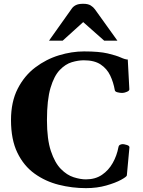

<svg xmlns="http://www.w3.org/2000/svg" viewBox="-20 -979 755 1014"><path d="M434.1 14.6Q360.8 14.6 290.3 -3.2Q219.7 -21 162.6 -62Q105.5 -103 71.8 -172.4Q38.1 -241.7 38.1 -344.7Q38.1 -441.4 73.5 -510.5Q108.9 -579.6 166.5 -623Q224.1 -666.5 291.7 -687Q359.4 -707.5 423.8 -707.5Q503.4 -707.5 548.8 -696.8Q594.2 -686 617.9 -675.3Q641.6 -664.6 654.8 -664.6L663.1 -508.3Q664.1 -500 650.6 -494.4Q637.2 -488.8 630.9 -488.8Q629.4 -488.8 627.9 -488.5Q626.5 -488.3 624 -488.3Q613.8 -488.3 600.8 -491.5Q587.9 -494.6 586.4 -502.4Q579.1 -544.4 562 -580.3Q544.9 -616.2 511.7 -638.4Q478.5 -660.6 422.9 -660.6Q393.1 -660.6 359.4 -650.6Q325.7 -640.6 295.7 -609.4Q265.6 -578.1 246.8 -514.9Q228 -451.7 228 -344.7Q228 -243.2 248.8 -181.2Q269.5 -119.1 301.5 -86.7Q333.5 -54.2 368.9 -43Q404.3 -31.7 433.6 -31.7Q483.4 -31.7 518.6 -55.7Q553.7 -79.6 575.4 -118.4Q597.2 -157.2 605.5 -201.7Q607.4 -211.4 614.3 -214.6Q621.1 -217.8 628.9 -217.8Q634.8 -217.8 649.2 -213.6Q663.6 -209.5 663.6 -201.2L649.9 -52.7Q649.4 -45.9 619.6 -29.5Q589.8 -13.2 541 0.7Q492.2 14.6 434.1 14.6ZM238.8 -764.2 359.4 -934.1Q366.7 -944.8 380.6 -951.9Q394.5 -959 419.4 -959Q444.8 -959 459 -950.2Q473.1 -941.4 481.4 -929.7L600.1 -764.2H530.3L419.4 -862.3L311 -764.2Z"/></svg>

Font: Gelasio
Style: Bold
Weight: 700
Designer: Eben Sorkin
Foundry: Eben Sorkin
Version: Version 1.008